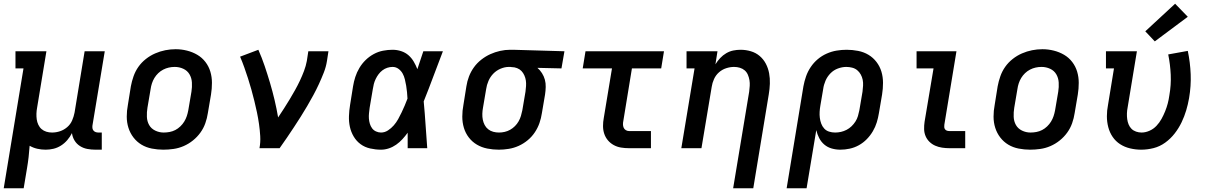

<svg xmlns="http://www.w3.org/2000/svg" viewBox="-22 -795 6492 1030"><path d="M-2 215 104 -428H61V-520H227L177 -217Q174 -201 173.5 -185.5Q173 -170 175 -155Q177 -140 183.5 -126Q190 -112 201 -102.5Q212 -93 226.5 -88.5Q241 -84 257 -84Q279 -84 300 -91Q321 -98 338.5 -113Q356 -128 365 -149Q374 -170 378 -191L432 -520H540L474 -122Q473 -114 474 -107Q475 -100 479.5 -94.5Q484 -89 491 -86.5Q498 -84 506 -84H524V8H491Q468 8 446.5 4Q425 0 407 -11.5Q389 -23 378 -41Q367 -59 364 -81Q354 -61 339 -43.5Q324 -26 305 -14Q286 -2 265 3Q244 8 223 8Q200 8 178 3Q156 -2 137 -13Q135 17 131.5 47.5Q128 78 123 107L105 215Z M854 8Q823 8 792.5 2Q762 -4 737 -19Q712 -34 694 -57.5Q676 -81 667 -109.5Q658 -138 658 -169.5Q658 -201 664 -232L680 -332Q685 -359 694.5 -386Q704 -413 720.5 -436.5Q737 -460 760.5 -478.5Q784 -497 810.5 -508.5Q837 -520 864.5 -525.5Q892 -531 920 -531Q951 -531 981 -523.5Q1011 -516 1036.5 -501Q1062 -486 1080 -462.5Q1098 -439 1106.5 -410.5Q1115 -382 1115 -350.5Q1115 -319 1110 -288L1093 -188Q1089 -161 1079.5 -134Q1070 -107 1053 -83.5Q1036 -60 1013 -41.5Q990 -23 963.5 -11.5Q937 0 909 4Q881 8 854 8ZM856 -84Q872 -84 888 -87Q904 -90 918.5 -97.5Q933 -105 945.5 -117Q958 -129 966.5 -143Q975 -157 980 -172Q985 -187 988 -203L1005 -303Q1009 -328 1007.5 -352.5Q1006 -377 994.5 -396.5Q983 -416 961.5 -426Q940 -436 915 -436Q899 -436 883.5 -432.5Q868 -429 853.5 -421.5Q839 -414 827 -402.5Q815 -391 806.5 -377Q798 -363 793 -347.5Q788 -332 786 -317L769 -217Q765 -193 766 -168.5Q767 -144 778 -124.5Q789 -105 810.5 -94.5Q832 -84 856 -84Q856 -84 856 -84Q856 -84 856 -84Z M1370 0Q1376 -32 1374 -65Q1372 -98 1367.5 -129.5Q1363 -161 1356.5 -192Q1350 -223 1342.5 -253.5Q1335 -284 1326.5 -314.5Q1318 -345 1308.5 -374.5Q1299 -404 1288.5 -433.5Q1278 -463 1266 -491L1364 -528Q1383 -485 1398 -440.5Q1413 -396 1426.5 -350.5Q1440 -305 1451 -258.5Q1462 -212 1470 -165Q1486 -189 1501.5 -213Q1517 -237 1532 -262Q1547 -287 1561 -312Q1575 -337 1587 -362.5Q1599 -388 1609 -414.5Q1619 -441 1624 -468L1632 -520H1740L1732 -468Q1727 -436 1715 -405.5Q1703 -375 1689 -344.5Q1675 -314 1659 -284.5Q1643 -255 1626 -226Q1609 -197 1591 -168.5Q1573 -140 1554.5 -112Q1536 -84 1517 -56Q1498 -28 1478 0Z M2022 8Q1993 8 1964 1.5Q1935 -5 1912.5 -21.5Q1890 -38 1875.5 -62.5Q1861 -87 1855 -114.5Q1849 -142 1850 -172Q1851 -202 1856 -232L1872 -332Q1876 -357 1884 -382Q1892 -407 1906 -430.5Q1920 -454 1939.5 -473Q1959 -492 1983 -505Q2007 -518 2033 -523Q2059 -528 2084 -528Q2108 -528 2130.5 -520.5Q2153 -513 2169.5 -498.5Q2186 -484 2197.5 -464.5Q2209 -445 2217 -424Q2225 -448 2233 -472Q2241 -496 2249 -520H2354Q2328 -453 2303 -385.5Q2278 -318 2251 -251Q2257 -188 2261 -125.5Q2265 -63 2270 0H2165Q2165 -21 2165 -42Q2165 -63 2165 -83Q2152 -65 2137 -48.5Q2122 -32 2103.5 -19Q2085 -6 2064 1Q2043 8 2022 8ZM2022 -84Q2042 -84 2059.5 -95.5Q2077 -107 2090.5 -122.5Q2104 -138 2114 -156Q2124 -174 2132.5 -192Q2141 -210 2149 -228.5Q2157 -247 2164 -266Q2163 -283 2161.5 -300.5Q2160 -318 2157 -335Q2154 -352 2150 -369Q2146 -386 2138 -400.5Q2130 -415 2116 -425.5Q2102 -436 2084 -436Q2070 -436 2056 -431.5Q2042 -427 2030 -418Q2018 -409 2009 -397Q2000 -385 1993.5 -371.5Q1987 -358 1983.5 -344.5Q1980 -331 1978 -317L1961 -217Q1959 -202 1957.5 -187.5Q1956 -173 1957 -159Q1958 -145 1962 -131.5Q1966 -118 1974 -107Q1982 -96 1995 -90Q2008 -84 2022 -84Z M2654 8Q2623 8 2592.5 2Q2562 -4 2536.5 -19Q2511 -34 2493 -57.5Q2475 -81 2466.5 -109.5Q2458 -138 2458 -169.5Q2458 -201 2464 -232L2480 -332Q2484 -359 2494 -385Q2504 -411 2520.5 -434Q2537 -457 2560 -475Q2583 -493 2608.5 -504.5Q2634 -516 2661 -522Q2688 -528 2715 -528Q2719 -528 2723 -528Q2727 -528 2731 -528L3006 -520L2990 -428L2861 -431Q2875 -419 2885.5 -402.5Q2896 -386 2901 -367.5Q2906 -349 2905.5 -328.5Q2905 -308 2902 -288L2885 -188Q2881 -161 2872 -135Q2863 -109 2847 -85Q2831 -61 2808.5 -42.5Q2786 -24 2760.5 -12.5Q2735 -1 2707.5 3.5Q2680 8 2654 8ZM2655 -84Q2670 -84 2685.5 -87.5Q2701 -91 2715 -99Q2729 -107 2740.5 -118.5Q2752 -130 2760 -144Q2768 -158 2772.5 -173Q2777 -188 2780 -203L2797 -303Q2799 -318 2800 -333.5Q2801 -349 2799 -363Q2797 -377 2791 -390.5Q2785 -404 2775.5 -414Q2766 -424 2752 -429.5Q2738 -435 2723 -435L2716 -436Q2714 -436 2712 -436Q2710 -436 2708 -436Q2686 -436 2663.5 -426.5Q2641 -417 2624.5 -400Q2608 -383 2598.5 -361Q2589 -339 2586 -317L2569 -217Q2566 -201 2565.5 -184.5Q2565 -168 2568 -153Q2571 -138 2578 -124.5Q2585 -111 2597 -101.5Q2609 -92 2624 -88Q2639 -84 2655 -84Z M3352 0Q3330 0 3309 -3.5Q3288 -7 3270 -17Q3252 -27 3239 -42.5Q3226 -58 3219.5 -77.5Q3213 -97 3213 -119Q3213 -141 3217 -162L3261 -428H3104L3119 -520H3540L3525 -428H3368L3322 -147Q3320 -138 3320 -128.5Q3320 -119 3323.5 -110.5Q3327 -102 3335 -97Q3343 -92 3352 -92H3470V0Z M3911 215 3997 -303Q3999 -319 4000 -334.5Q4001 -350 3998.5 -365Q3996 -380 3990 -394Q3984 -408 3973 -417.5Q3962 -427 3947 -431.5Q3932 -436 3916 -436Q3895 -436 3873.5 -429Q3852 -422 3835 -407Q3818 -392 3808.5 -371Q3799 -350 3796 -329L3741 0H3633L3704 -428H3661V-520H3827L3816 -450Q3827 -468 3841.5 -483.5Q3856 -499 3874 -509.5Q3892 -520 3911.5 -524Q3931 -528 3951 -528Q3979 -528 4006 -520Q4033 -512 4053.5 -494.5Q4074 -477 4086.5 -453Q4099 -429 4104 -402Q4109 -375 4108 -346Q4107 -317 4102 -288L4019 215Z M4198 215 4288 -332Q4293 -359 4302 -385Q4311 -411 4327 -435Q4343 -459 4365 -477.5Q4387 -496 4413 -507.5Q4439 -519 4466 -523.5Q4493 -528 4520 -528Q4551 -528 4581.5 -522Q4612 -516 4637 -501Q4662 -486 4680 -462.5Q4698 -439 4706.5 -410.5Q4715 -382 4715 -350.5Q4715 -319 4710 -288L4693 -188Q4689 -163 4681.5 -138.5Q4674 -114 4660.5 -91Q4647 -68 4628 -48.5Q4609 -29 4585.5 -16Q4562 -3 4536.5 2.5Q4511 8 4486 8Q4462 8 4439.5 1.5Q4417 -5 4400 -19.5Q4383 -34 4372.5 -54.5Q4362 -75 4357 -97L4305 215ZM4458 -84Q4474 -84 4489.5 -87.5Q4505 -91 4519.5 -98.5Q4534 -106 4546 -117.5Q4558 -129 4567 -143Q4576 -157 4580.5 -172.5Q4585 -188 4588 -203L4605 -303Q4607 -319 4608 -335.5Q4609 -352 4606 -367Q4603 -382 4595.5 -395.5Q4588 -409 4576.5 -418.5Q4565 -428 4549.5 -432Q4534 -436 4518 -436Q4496 -436 4473 -427.5Q4450 -419 4433 -401.5Q4416 -384 4406.5 -362Q4397 -340 4394 -317L4379 -229Q4376 -212 4375 -195.5Q4374 -179 4376 -163Q4378 -147 4383.5 -132Q4389 -117 4399.5 -105.5Q4410 -94 4425.5 -89Q4441 -84 4458 -84Z M5071 0Q5051 0 5031.5 -3Q5012 -6 4995 -13.5Q4978 -21 4964.5 -34Q4951 -47 4943.5 -64.5Q4936 -82 4935.5 -102Q4935 -122 4938 -142L4986 -428H4895V-520H5109L5044 -126Q5043 -120 5043.5 -113Q5044 -106 5048 -101Q5052 -96 5058 -94Q5064 -92 5071 -92H5156V0Z M5504 8Q5473 8 5442.5 2Q5412 -4 5387 -19Q5362 -34 5344 -57.5Q5326 -81 5317 -109.5Q5308 -138 5308 -169.5Q5308 -201 5314 -232L5330 -332Q5335 -359 5344.5 -386Q5354 -413 5370.5 -436.5Q5387 -460 5410.5 -478.5Q5434 -497 5460.5 -508.5Q5487 -520 5514.5 -525.5Q5542 -531 5570 -531Q5601 -531 5631 -523.5Q5661 -516 5686.5 -501Q5712 -486 5730 -462.5Q5748 -439 5756.5 -410.5Q5765 -382 5765 -350.5Q5765 -319 5760 -288L5743 -188Q5739 -161 5729.5 -134Q5720 -107 5703 -83.5Q5686 -60 5663 -41.5Q5640 -23 5613.5 -11.5Q5587 0 5559 4Q5531 8 5504 8ZM5506 -84Q5522 -84 5538 -87Q5554 -90 5568.5 -97.5Q5583 -105 5595.5 -117Q5608 -129 5616.5 -143Q5625 -157 5630 -172Q5635 -187 5638 -203L5655 -303Q5659 -328 5657.5 -352.5Q5656 -377 5644.5 -396.5Q5633 -416 5611.5 -426Q5590 -436 5565 -436Q5549 -436 5533.5 -432.5Q5518 -429 5503.5 -421.5Q5489 -414 5477 -402.5Q5465 -391 5456.5 -377Q5448 -363 5443 -347.5Q5438 -332 5436 -317L5419 -217Q5415 -193 5416 -168.5Q5417 -144 5428 -124.5Q5439 -105 5460.5 -94.5Q5482 -84 5506 -84Q5506 -84 5506 -84Q5506 -84 5506 -84Z M6100 8Q6070 8 6040.5 1Q6011 -6 5987 -21.5Q5963 -37 5947 -60.5Q5931 -84 5923.5 -112.5Q5916 -141 5916 -171.5Q5916 -202 5922 -232L5954 -428H5911V-520H6077L6027 -217Q6024 -202 6023.5 -186.5Q6023 -171 6025 -156Q6027 -141 6032.5 -127.5Q6038 -114 6048 -104Q6058 -94 6072.5 -89Q6087 -84 6102 -84Q6123 -84 6144.5 -93.5Q6166 -103 6182 -120Q6198 -137 6209 -157Q6220 -177 6228.5 -198Q6237 -219 6242.5 -240Q6248 -261 6251 -283Q6261 -339 6258.5 -394Q6256 -449 6245 -503L6350 -522Q6363 -460 6365.5 -397Q6368 -334 6357 -269Q6351 -235 6341.5 -203Q6332 -171 6317 -139.5Q6302 -108 6280 -79.5Q6258 -51 6229 -30Q6200 -9 6166.5 -0.5Q6133 8 6100 8ZM6173 -573 6122 -627 6282 -775 6350 -705Z"/></svg>

Font: Iosevka Etoile SmBdObl
Style: Regular
Weight: 600
Italic angle: -9°
Designer: Belleve Invis
Foundry: Belleve Invis
Version: Version 15.5.2; ttfautohint (v1.8.4)